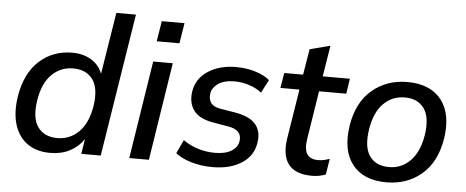

<svg xmlns="http://www.w3.org/2000/svg" viewBox="-50 -856 2390 985"><g transform="rotate(5 1145.0 -363.5)"><path d="M236 9Q166 9 119 -24Q72 -57 52.5 -118.5Q33 -180 46 -266Q66 -387 136 -450Q206 -513 305 -513Q362 -513 403.5 -487.5Q445 -462 461 -418L512 -736H613L496 0H396L408 -77Q380 -36 336.5 -13.5Q293 9 236 9ZM266 -70Q330 -70 376 -115Q422 -160 437 -249Q451 -342 417.5 -387.5Q384 -433 317 -433Q252 -433 206.5 -388Q161 -343 147 -256Q132 -163 165 -116.5Q198 -70 266 -70Z M731 -609 748 -714H865L848 -609ZM643 0 722 -504H823L744 0Z M1073 9Q1013 9 962.5 -6Q912 -21 881 -46L914 -116Q947 -92 989.5 -78.5Q1032 -65 1078 -65Q1132 -65 1163 -84.5Q1194 -104 1199 -135Q1208 -194 1134 -206L1058 -219Q984 -231 955 -270.5Q926 -310 935 -369Q946 -437 1005.5 -475Q1065 -513 1148 -513Q1203 -513 1249 -498.5Q1295 -484 1322 -461L1287 -393Q1261 -414 1224 -426.5Q1187 -439 1148 -439Q1094 -439 1063.5 -418Q1033 -397 1028 -366Q1024 -337 1037.5 -318Q1051 -299 1086 -293L1164 -280Q1240 -267 1270.5 -230Q1301 -193 1291 -135Q1281 -67 1221.5 -29Q1162 9 1073 9Z M1585 9Q1499 9 1463.5 -36.5Q1428 -82 1441 -169L1482 -426H1384L1397 -504H1494L1516 -637L1621 -664L1595 -504H1735L1723 -426H1583L1544 -179Q1535 -123 1552 -98.5Q1569 -74 1608 -74Q1626 -74 1640.5 -77.5Q1655 -81 1668 -86L1655 -4Q1622 9 1585 9Z M1967 9Q1849 9 1792 -63.5Q1735 -136 1755 -266Q1775 -387 1850 -450Q1925 -513 2031 -513Q2149 -513 2206 -440.5Q2263 -368 2243 -239Q2223 -118 2148.5 -54.5Q2074 9 1967 9ZM1974 -70Q2037 -70 2082.5 -115Q2128 -160 2143 -249Q2157 -342 2124 -387.5Q2091 -433 2025 -433Q1960 -433 1915 -388Q1870 -343 1856 -256Q1841 -163 1873.5 -116.5Q1906 -70 1974 -70Z"/></g></svg>

Font: Mulish SemiBold
Style: Italic
Weight: 600
Italic angle: -9°
Designer: Vernon Adams
Foundry: Vernon Adams
Version: Version 3.603; ttfautohint (v1.8.3)